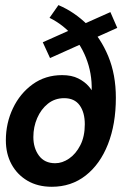

<svg xmlns="http://www.w3.org/2000/svg" viewBox="-20 -721 512 754"><path d="M183.5 12.5Q128.5 12.5 88 -11.2Q47.5 -35 25.2 -76Q3 -117 3 -170Q3 -237.5 30.8 -295.8Q58.5 -354 108.2 -390Q158 -426 224 -426Q261.5 -426 287.2 -413Q313 -400 328.8 -381.5Q344.5 -363 351.5 -345.5L337.5 -330Q346 -401 328 -463.8Q310 -526.5 270.5 -574.8Q231 -623 174.5 -651L209.5 -701Q273 -674 324.2 -623Q375.5 -572 405.2 -500Q435 -428 435 -337Q435 -233.5 404 -154.8Q373 -76 316.5 -31.8Q260 12.5 183.5 12.5ZM197 -80Q224.5 -80 251.2 -98.2Q278 -116.5 295.5 -150.8Q313 -185 313 -233Q313 -279.5 292.8 -307.5Q272.5 -335.5 232 -335.5Q195.5 -335.5 168.2 -313.8Q141 -292 126 -257.2Q111 -222.5 111 -183Q111 -139.5 133 -109.8Q155 -80 197 -80ZM176.5 -493 148 -555 413.5 -673.5 440.5 -611.5Z"/></svg>

Font: Cabin SemiCondensedSemiBold
Style: Italic
Weight: 600
Width: 4
Italic angle: -10°
Designer: Pablo Impallari
Foundry: Pablo Impallari. http://www.impallari.com Igino Marini. http://www.ikern.com
Version: Version 3.001